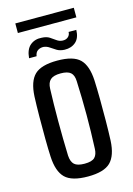

<svg xmlns="http://www.w3.org/2000/svg" viewBox="-128 -913 683 986"><g transform="rotate(-15 213.5 -420.0)"><path d="M214 8Q128 8 93 -26.5Q58 -61 54 -140Q52 -179 51.5 -236Q51 -293 51.5 -353Q52 -413 54 -460Q58 -540 93.5 -574Q129 -608 214 -608Q300 -608 334.5 -573.5Q369 -539 373 -460Q375 -416 375.5 -359.5Q376 -303 375.5 -245.5Q375 -188 373 -140Q369 -61 334 -26.5Q299 8 214 8ZM214 -60Q253 -60 268 -75Q283 -90 284 -121Q288 -211 288 -299Q288 -387 284 -480Q283 -512 267 -526Q251 -540 214 -540Q176 -540 159.5 -525Q143 -510 142 -478Q139 -400 139 -306.5Q139 -213 142 -122Q144 -89 160 -74.5Q176 -60 214 -60ZM78 -657Q82 -704 107 -724.5Q132 -745 168 -742Q193 -741 208.5 -731Q224 -721 237.5 -711Q251 -701 268 -700Q286 -699 297.5 -709Q309 -719 309 -735H350Q349 -692 325.5 -671.5Q302 -651 266 -652Q242 -653 226 -662.5Q210 -672 196 -682Q182 -692 165 -694Q148 -695 134.5 -686.5Q121 -678 118 -657ZM56 -797V-848H367V-797Z"/></g></svg>

Font: Big Shoulders Text Medium
Style: Regular
Weight: 500
Designer: Patric King
Foundry: XO Type Co
Version: Version 1.000; ttfautohint (v1.8.2)